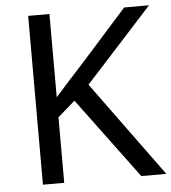

<svg xmlns="http://www.w3.org/2000/svg" viewBox="-52 -761 722 809"><g transform="rotate(-5 309.5 -357.0)"><path d="M619 0H513L260 -341L187 -277V0H97V-714H187V-362Q217 -396 248 -430Q279 -464 310 -498L503 -714H608L325 -403Z"/></g></svg>

Font: Noto Sans Kannada
Style: Regular
Weight: 400
Designer: Jelle Bosma - Monotype Design Team
Foundry: Monotype Imaging Inc.
Version: Version 2.003